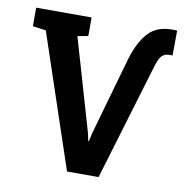

<svg xmlns="http://www.w3.org/2000/svg" viewBox="-80 -797 849 875"><g transform="rotate(10 344.0 -360.0)"><path d="M287.1 0 80.1 -616.7 19 -625V-710.9H275.4V-625L226.6 -615.7L349.6 -192.9L358.4 -153.3H361.3L369.6 -191.4L472.7 -554.2Q498.5 -638.2 538.8 -679.9Q579.1 -721.7 650.4 -720.2L669.9 -719.7L668.9 -604.5H655.3Q640.1 -604.5 629.4 -598.6Q618.7 -592.8 611.1 -579.6Q603.5 -566.4 597.2 -545.9L433.1 0Z"/></g></svg>

Font: Robotiche
Style: Bold
Weight: 700
Designer: Google
Version: Version 2.001